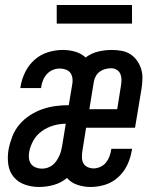

<svg xmlns="http://www.w3.org/2000/svg" viewBox="-20 -737 640 765"><path d="M136 8Q106 8 79 -1.5Q52 -11 34.5 -32Q17 -53 13 -82Q9 -111 14 -141Q19 -167 29 -193Q39 -219 57 -240.5Q75 -262 99 -277.5Q123 -293 149 -302Q175 -311 201.5 -314.5Q228 -318 254 -318L267 -396Q270 -409 269 -422Q268 -435 261.5 -445Q255 -455 243 -459.5Q231 -464 218 -464Q204 -464 190.5 -458.5Q177 -453 167 -442Q157 -431 151.5 -417.5Q146 -404 144 -390Q144 -389 144 -388Q144 -387 144 -386H61Q61 -388 61.5 -389.5Q62 -391 62 -393Q67 -423 81 -451Q95 -479 118.5 -499.5Q142 -520 171.5 -529Q201 -538 230 -538Q256 -538 280 -531Q304 -524 321 -508Q344 -525 371 -531.5Q398 -538 425 -538Q445 -538 464.5 -534.5Q484 -531 499.5 -521Q515 -511 526 -495.5Q537 -480 542.5 -462Q548 -444 547.5 -424Q547 -404 544 -384L518 -228H323L308 -134Q306 -121 306.5 -108.5Q307 -96 312.5 -86Q318 -76 329.5 -71Q341 -66 353 -66Q366 -66 379.5 -72Q393 -78 402 -89Q411 -100 416 -113.5Q421 -127 423 -140Q423 -141 423 -142Q423 -143 424 -144H506Q506 -142 506 -140.5Q506 -139 505 -137Q500 -107 487 -79.5Q474 -52 451 -31Q428 -10 399 -1Q370 8 341 8Q314 8 288.5 -0.5Q263 -9 247 -28Q223 -8 193.5 0Q164 8 136 8ZM336 -302H447L462 -396Q462 -396 462 -396Q462 -396 462 -396Q464 -408 464 -420Q464 -432 459.5 -442.5Q455 -453 445 -459Q435 -465 423 -465Q411 -465 399.5 -462Q388 -459 378 -452Q368 -445 362 -434Q356 -423 354 -412ZM147 -65Q158 -65 169 -68.5Q180 -72 189 -79Q198 -86 204.5 -95.5Q211 -105 216 -115.5Q221 -126 223.5 -136.5Q226 -147 228 -158L242 -244Q218 -244 193.5 -237Q169 -230 147.5 -215Q126 -200 113 -177Q100 -154 96 -130Q94 -118 95.5 -105.5Q97 -93 104 -83.5Q111 -74 123 -69.5Q135 -65 147 -65ZM206 -643V-717H506V-643Z"/></svg>

Font: Iosevka Slab Extended Oblique
Style: Regular
Weight: 400
Width: 7
Italic angle: -9°
Monospace: yes
Designer: Belleve Invis
Foundry: Belleve Invis
Version: Version 11.1.0; ttfautohint (v1.8.3)